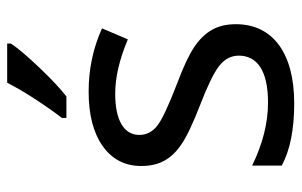

<svg xmlns="http://www.w3.org/2000/svg" viewBox="-168 -638 816 519"><g transform="rotate(-90 239.5 -378.0)"><path d="M180.7 -606H238.8C259.3 -622.1 284.7 -645.5 314.9 -677.2C345.2 -709 367.7 -734.9 381.8 -755.9V-766.1H275.9C262.7 -740.7 247.1 -713.9 228 -685.1C209 -656.2 192.9 -633.8 180.7 -618.2ZM434.1 -147.9C434.1 -172.9 429.2 -194.3 418.9 -212.4C408.7 -230.5 393.1 -246.6 372.1 -260.7C350.6 -274.9 317.4 -290.5 272.9 -307.1C213.4 -330.1 175.3 -347.7 159.2 -360.8C143.1 -373.5 134.8 -389.6 134.8 -409.2C134.8 -449.7 173.3 -474.1 246.1 -474.1C289.6 -474.1 338.9 -462.9 393.1 -439.9L422.9 -509.8C369.6 -533.7 313 -545.9 252 -545.9C189.5 -545.9 140.1 -533.2 104.5 -507.8C68.8 -482.4 50.8 -447.8 50.8 -403.8C50.8 -378.9 55.7 -357.9 65.4 -340.8C74.7 -323.7 89.8 -308.1 110.4 -294.4C130.9 -280.3 166.5 -263.7 216.8 -244.1C266.1 -225.1 300.8 -208.5 320.3 -193.8C339.4 -179.2 349.1 -161.1 349.1 -140.1C349.1 -91.8 310.5 -61 222.2 -61C167.5 -61 110.8 -75.2 51.8 -104V-23.9C93.3 -1.5 149.4 9.8 220.2 9.8C355.5 9.8 434.1 -47.9 434.1 -147.9Z"/></g></svg>

Font: Noto Reveo Sans
Style: Regular
Weight: 400
Designer: Monotype Design team
Foundry: Monotype Imaging Inc.
Version: Version 1.04